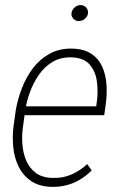

<svg xmlns="http://www.w3.org/2000/svg" viewBox="-20 -731 480 762"><path d="M189 10.7Q137.7 10.3 104.7 -11.7Q71.8 -33.7 54.2 -69.3Q36.6 -105 32.5 -147.9Q28.3 -190.9 34.2 -233.4L42.5 -293Q49.8 -335.9 66.4 -379.6Q83 -423.3 110.1 -459.5Q137.2 -495.6 176 -517.3Q214.8 -539.1 266.1 -538.1Q313.5 -537.1 342.5 -517.6Q371.6 -498 385.7 -466.3Q399.9 -434.6 402.6 -395.3Q405.3 -356 399.4 -315.4L393.6 -273.9H63L69.3 -309.1H361.8L363.8 -323.2Q370.1 -365.2 364.7 -406.5Q359.4 -447.8 335.7 -474.9Q312 -502 263.7 -503.4Q220.7 -504.4 189 -485.6Q157.2 -466.8 135 -435.1Q112.8 -403.3 99.1 -366Q85.4 -328.6 80.1 -293L71.8 -232.4Q66.4 -197.8 68.6 -161.6Q70.8 -125.5 83.7 -94.5Q96.7 -63.5 122.6 -44.4Q148.4 -25.4 191.4 -24.9Q231 -23.9 264.4 -38.8Q297.9 -53.7 326.2 -79.6L343.8 -54.7Q322.8 -33.7 298.3 -18.8Q273.9 -3.9 246.3 3.4Q218.8 10.7 189 10.7ZM263.7 -678.7Q265.1 -691.4 275.6 -700.9Q286.1 -710.4 298.8 -710.9Q313.5 -710.9 322 -701.2Q330.6 -691.4 329.1 -677.7Q327.6 -666 317.1 -656.7Q306.6 -647.5 293 -647.5Q280.3 -647 271.2 -656.7Q262.2 -666.5 263.7 -678.7Z"/></svg>

Font: Roboto Condensed ExtraLight
Style: Italic
Weight: 250
Italic angle: -12°
Designer: Christian Robertson
Foundry: Google
Version: Version 3.008; 2023